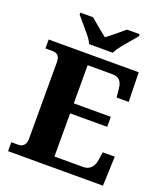

<svg xmlns="http://www.w3.org/2000/svg" viewBox="-165 -1042 995 1154"><g transform="rotate(20 332.5 -465.5)"><path d="M24 0V-57H68Q84 -57 94.5 -63.5Q105 -70 111 -81.5Q117 -93 117 -110V-599Q117 -625 110 -637Q103 -649 91.5 -653Q80 -657 66 -657H24V-714H600L604 -526H527L522 -575Q520 -601 512.5 -617Q505 -633 490.5 -641Q476 -649 451 -649H297V-405H534V-341H297V-65H479Q503 -65 518 -74.5Q533 -84 542 -100.5Q551 -117 554 -139L561 -188H638L631 0ZM262 -771Q252 -794 230.5 -820.5Q209 -847 186.5 -873Q164 -899 148 -918V-931H229Q242 -921 261 -904Q280 -887 301 -870.5Q322 -854 337 -842Q352 -854 373 -870.5Q394 -887 414 -904Q434 -921 446 -931H527V-918Q512 -899 489 -873Q466 -847 445 -820.5Q424 -794 413 -771Z"/></g></svg>

Font: Noto Serif Ethiopic ExtraBold
Style: Regular
Weight: 800
Version: Version 2.102